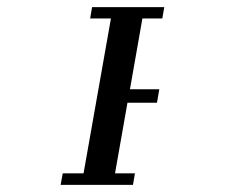

<svg xmlns="http://www.w3.org/2000/svg" viewBox="-20 -520 640 540"><path d="M442 -500 436.5 -468H380.5L345.5 -269H428L421.5 -231H338.5L303.5 -32.5H359.5L354 0H150.5L156.5 -32.5H215L292 -468H233.5L239 -500Z"/></svg>

Font: JuliaMono Medium
Style: Italic
Weight: 500
Italic angle: -9°
Monospace: yes
Designer: cormullion
Foundry: corm
Version: Version 0.054; ttfautohint (v1.8.4)